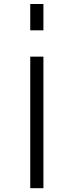

<svg xmlns="http://www.w3.org/2000/svg" viewBox="-20 -687 373 973"><path d="M133.3 266.7V-400H200V266.7ZM133.3 -666.7H200V-533.3H133.3Z"/></svg>

Font: Galmuri14 Regular
Style: Regular
Weight: 400
Designer: Lee Minseo (quiple)
Version: Version 2.399;hotconv 1.1.1;makeotfexe 2.6.0 DEVELOPMENT